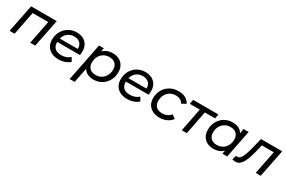

<svg xmlns="http://www.w3.org/2000/svg" viewBox="125 -1762 4744 3183"><g transform="rotate(30 2497.0 -170.5)"><path d="M40 0 146 -530H637L531 0H435L527 -470L545 -446H200L229 -470L136 0Z M976 6Q898 6 841 -22.5Q784 -51 753 -102.5Q722 -154 722 -224Q722 -314 761 -384Q800 -454 867.5 -494.5Q935 -535 1021 -535Q1093 -535 1146 -507.5Q1199 -480 1228.5 -429Q1258 -378 1258 -306Q1258 -288 1256 -269.5Q1254 -251 1251 -235H792L804 -305H1205L1166 -281Q1175 -337 1158 -375.5Q1141 -414 1104.5 -434.5Q1068 -455 1017 -455Q957 -455 911.5 -426.5Q866 -398 841 -347.5Q816 -297 816 -229Q816 -157 857.5 -117.5Q899 -78 984 -78Q1034 -78 1077 -94.5Q1120 -111 1148 -139L1189 -70Q1151 -33 1094 -13.5Q1037 6 976 6Z M1646 6Q1578 6 1529.5 -18.5Q1481 -43 1455 -89.5Q1429 -136 1429 -202Q1429 -302 1463 -376.5Q1497 -451 1560.5 -493Q1624 -535 1712 -535Q1780 -535 1832.5 -508Q1885 -481 1915.5 -429.5Q1946 -378 1946 -307Q1946 -239 1923.5 -182Q1901 -125 1860.5 -83Q1820 -41 1765 -17.5Q1710 6 1646 6ZM1302 194 1446 -530H1538L1510 -393L1479 -270L1465 -144L1398 194ZM1642 -78Q1702 -78 1748.5 -107Q1795 -136 1822 -186.5Q1849 -237 1849 -302Q1849 -372 1808 -411.5Q1767 -451 1691 -451Q1632 -451 1584.5 -422.5Q1537 -394 1510.5 -343.5Q1484 -293 1484 -227Q1484 -158 1525 -118Q1566 -78 1642 -78Z M2290 6Q2212 6 2155 -22.5Q2098 -51 2067 -102.5Q2036 -154 2036 -224Q2036 -314 2075 -384Q2114 -454 2181.5 -494.5Q2249 -535 2335 -535Q2407 -535 2460 -507.5Q2513 -480 2542.5 -429Q2572 -378 2572 -306Q2572 -288 2570 -269.5Q2568 -251 2565 -235H2106L2118 -305H2519L2480 -281Q2489 -337 2472 -375.5Q2455 -414 2418.5 -434.5Q2382 -455 2331 -455Q2271 -455 2225.5 -426.5Q2180 -398 2155 -347.5Q2130 -297 2130 -229Q2130 -157 2171.5 -117.5Q2213 -78 2298 -78Q2348 -78 2391 -94.5Q2434 -111 2462 -139L2503 -70Q2465 -33 2408 -13.5Q2351 6 2290 6Z M2910 6Q2833 6 2776.5 -22.5Q2720 -51 2689 -102.5Q2658 -154 2658 -223Q2658 -313 2698 -383.5Q2738 -454 2809 -494.5Q2880 -535 2970 -535Q3047 -535 3102 -506.5Q3157 -478 3188 -420L3107 -375Q3087 -414 3050.5 -432.5Q3014 -451 2963 -451Q2903 -451 2856 -422.5Q2809 -394 2782 -343.5Q2755 -293 2755 -227Q2755 -158 2796.5 -118Q2838 -78 2914 -78Q2961 -78 3002.5 -97Q3044 -116 3072 -153L3142 -103Q3106 -52 3044 -23Q2982 6 2910 6Z M3337 0 3429 -471 3447 -446H3232L3248 -530H3732L3716 -446H3497L3525 -471L3433 0Z M3940 6Q3873 6 3820 -21.5Q3767 -49 3736.5 -100Q3706 -151 3706 -223Q3706 -291 3728.5 -348Q3751 -405 3791.5 -447Q3832 -489 3887 -512Q3942 -535 4006 -535Q4075 -535 4123 -511Q4171 -487 4197 -440.5Q4223 -394 4223 -327Q4223 -229 4189 -153.5Q4155 -78 4091.5 -36Q4028 6 3940 6ZM3961 -78Q4021 -78 4068 -107Q4115 -136 4141.5 -186.5Q4168 -237 4168 -302Q4168 -372 4127 -411.5Q4086 -451 4010 -451Q3951 -451 3904 -422.5Q3857 -394 3830 -343.5Q3803 -293 3803 -227Q3803 -158 3844 -118Q3885 -78 3961 -78ZM4114 0 4142 -137 4174 -260 4187 -386 4215 -530H4311L4206 0Z M4304 -1 4327 -82Q4334 -81 4340 -80Q4346 -79 4351 -79Q4387 -79 4413 -111Q4439 -143 4459 -201Q4479 -259 4499 -335L4547 -530H4953L4847 0H4751L4846 -476L4865 -446H4593L4619 -476L4583 -328Q4563 -246 4541.5 -183.5Q4520 -121 4495 -78.5Q4470 -36 4438.5 -14Q4407 8 4365 8Q4350 8 4335.5 5.5Q4321 3 4304 -1Z"/></g></svg>

Font: MOST Montserrat Medium
Style: Italic
Weight: 500
Italic angle: -11.3°
Designer: Julieta Ulanovsky
Foundry: Julieta Ulanovsky
Version: Version 8.000;March 11, 2024;FontCreator 15.0.0.2926 64-bit